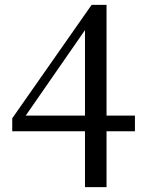

<svg xmlns="http://www.w3.org/2000/svg" viewBox="-20 -764 589 784"><path d="M85 -292 327 -641V-292ZM531 -292H415V-744H354L30 -281V-228H327V0H415V-228H531Z"/></svg>

Font: Source Han Serif JP Medium
Style: Regular
Weight: 500
Designer: Ryoko NISHIZUKA 西塚涼子 (kana & ideographs); Frank Grießhammer (Latin, Greek & Cyrillic); Wenlong ZHANG 张文龙 (bopomofo); San
Foundry: Adobe Systems Incorporated
Version: Version 1.001;PS 1.001;hotconv 16.6.54;makeotf.lib2.5.65590